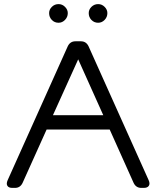

<svg xmlns="http://www.w3.org/2000/svg" viewBox="-20 -915 761 935"><path d="M265.1 -804.2Q245.6 -804.2 232.4 -817.9Q219.2 -831.5 219.2 -851.1Q219.2 -868.7 232.7 -881.8Q246.1 -895 265.1 -895Q283.2 -895 296.6 -881.6Q310.1 -868.2 310.1 -851.1Q310.1 -832 296.6 -818.1Q283.2 -804.2 265.1 -804.2ZM458 -804.2Q438.5 -804.2 425.3 -817.9Q412.1 -831.5 412.1 -851.1Q412.1 -868.7 425.5 -881.8Q439 -895 458 -895Q476.1 -895 489.5 -881.6Q502.9 -868.2 502.9 -851.1Q502.9 -832 489.5 -818.1Q476.1 -804.2 458 -804.2ZM53.2 0H40Q22 0 15.9 -10.3Q9.8 -20.5 17.1 -37.1L310.1 -689.9Q321.8 -713.9 347.2 -713.9H374Q399.4 -713.9 411.1 -689.9L704.1 -37.1Q711.4 -20.5 704.8 -10.3Q698.2 0 680.2 0H668Q642.6 0 630.9 -23.9L514.2 -284.2H207L89.8 -23.9Q78.1 0 53.2 0ZM482.9 -354 360.8 -626 237.8 -354Z"/></svg>

Font: Arcon Rounded-
Style: Regular
Weight: 400
Designer: M. Zarth
Foundry: martin zarth - visuelle & digitale kommunikation
Version: Version 1.110;PS 001.110;hotconv 1.0.70;makeotf.lib2.5.58329